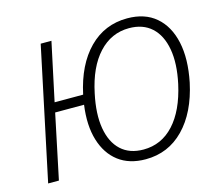

<svg xmlns="http://www.w3.org/2000/svg" viewBox="-104 -858 1142 1001"><g transform="rotate(-15 467.5 -357.5)"><path d="M40 0 191 -714H249L182 -400H336Q369 -554 453.5 -639.5Q538 -725 660 -725Q755 -725 814.5 -674Q874 -623 894 -531.5Q914 -440 889 -317Q856 -163 771.5 -76.5Q687 10 565 10Q477 10 419 -34Q361 -78 336.5 -158.5Q312 -239 327 -348H171L98 0ZM567 -42Q664 -42 731.5 -115.5Q799 -189 829 -325Q852 -431 838 -509.5Q824 -588 777.5 -630.5Q731 -673 656 -673Q560 -673 492 -599.5Q424 -526 396 -391Q373 -284 386.5 -205.5Q400 -127 446 -84.5Q492 -42 567 -42Z"/></g></svg>

Font: Noto Sans Light
Style: Italic
Weight: 300
Italic angle: -12°
Designer: Monotype Design Team
Foundry: Monotype Imaging Inc.
Version: Version 2.013; ttfautohint (v1.8.4.7-5d5b)